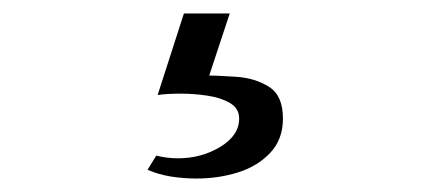

<svg xmlns="http://www.w3.org/2000/svg" viewBox="-20 -26 640 285"><path d="M272 239Q252 239 233.5 236Q215 233 199 226L212 205Q220 207 228 208Q236 209 244 209Q279 209 307 192Q335 175 335 150Q335 135 321.5 127Q308 119 288 116Q268 113 248 113Q238 113 229.5 113.5Q221 114 214 115L253 -6H321L285 103L280 86Q303 86 331 88Q359 90 379.5 103Q400 116 400 150Q400 181 381 201Q362 221 333 230Q304 239 272 239Z"/></svg>

Font: Wittgenstein
Style: Italic
Weight: 400
Italic angle: -11°
Designer: Jörg Drees
Foundry: Jörg Drees
Version: Version 1.500